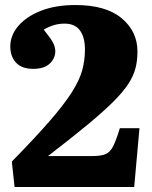

<svg xmlns="http://www.w3.org/2000/svg" viewBox="-20 -744 606 764"><path d="M38 0 27 -101Q119 -195 176.5 -261Q234 -327 265 -375.5Q296 -424 307 -464Q318 -504 318 -547Q318 -596 298 -623Q278 -650 237 -650Q214 -650 193 -643.5Q172 -637 154 -626Q180 -594 190 -576Q200 -558 200 -540Q200 -512 178 -491Q156 -470 112 -470Q67 -470 44 -494.5Q21 -519 21 -559Q21 -604 53.5 -641.5Q86 -679 144 -701.5Q202 -724 280 -724Q401 -724 464 -671.5Q527 -619 527 -539Q527 -503 519 -472Q511 -441 489.5 -408.5Q468 -376 428 -336.5Q388 -297 325 -245Q262 -193 171 -123H347Q381 -123 399.5 -130.5Q418 -138 430 -161.5Q442 -185 457 -234H535L514 0Z"/></svg>

Font: Literata 36pt ExtraBold
Style: Regular
Weight: 800
Designer: Latin by Veronika Burian and Jose Scaglione. Greek by Irene Vlachou. Cyrillic by Vera Evstafieva.
Foundry: TypeTogether
Version: Version 3.002